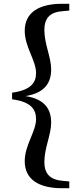

<svg xmlns="http://www.w3.org/2000/svg" viewBox="-20 -819 420 1017"><path d="M44 -293C144 -280 171 -240 171 -188C171 -122 111 -51 111 35C111 131 185 178 309 178H347V142L313 139C243 133 215 100 215 38C215 -35 251 -106 251 -169C251 -238 220 -294 115 -310C220 -327 251 -383 251 -452C251 -515 215 -586 215 -659C215 -722 243 -755 313 -760L347 -763V-799H309C185 -799 111 -752 111 -656C111 -570 171 -499 171 -432C171 -381 144 -342 44 -328Z"/></svg>

Font: Noto Serif CJK TC
Style: Bold
Weight: 700
Designer: Ryoko NISHIZUKA 西塚涼子 (kana & ideographs); Frank Grießhammer (Latin, Greek & Cyrillic); Wenlong ZHANG 张文龙 (bopomofo); San
Foundry: Adobe
Version: Version 2.001;hotconv 1.1.0;makeotfexe 2.6.0